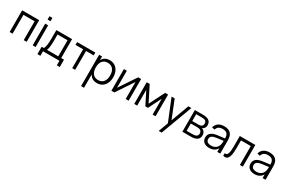

<svg xmlns="http://www.w3.org/2000/svg" viewBox="167 -2314 6170 4142"><g transform="rotate(30 3252.0 -242.5)"><path d="M69.7 0V-540H494V0H420.7V-470H143V0Z M644 -642.3V-725H717.3V-642.3ZM644 0V-540H717.3V0Z M1314 -55.8V-540H922V-333.5Q922 -285.7 920 -243.3Q918 -201 912.8 -166.4Q907.7 -131.8 899.1 -106.4Q890.5 -81 877.3 -67L951.5 -56.5Q960.7 -68.7 968.1 -91.5Q975.5 -114.3 980.7 -145.2Q985.8 -176 988.8 -213.6Q991.7 -251.2 991.7 -292.3V-470H1240.7V-55.8ZM827.5 113.3H900.8V0H1310.7V113.3H1384V-70H1314H880H827.5Z M1629 0V-470H1439V-540H1892.3V-470H1702.3V0Z M1987.5 240V-540H2060.8V240ZM2248.5 15Q2189.3 15 2146.8 -6.2Q2104.2 -27.3 2076.6 -65.3Q2049 -103.3 2036 -155.8Q2023 -208.2 2023 -270.7Q2023 -333.8 2036.3 -386.1Q2049.7 -438.3 2077.4 -475.8Q2105.2 -513.3 2147.6 -534.2Q2190 -555 2248.5 -555Q2306.2 -555 2351.7 -534Q2397.2 -513 2428.9 -475.4Q2460.7 -437.8 2477.6 -385.5Q2494.5 -333.2 2494.5 -270.7Q2494.5 -207 2477.4 -154.3Q2460.3 -101.7 2428.4 -64.2Q2396.5 -26.7 2351 -5.8Q2305.5 15 2248.5 15ZM2238.5 -55.3Q2283.3 -55.3 2316.8 -71Q2350.3 -86.7 2372.4 -115.2Q2394.5 -143.7 2405.5 -183.2Q2416.5 -222.7 2416.5 -270.7Q2416.5 -319.3 2405.4 -358.9Q2394.3 -398.5 2372.1 -426.3Q2349.8 -454.2 2316.4 -469.4Q2283 -484.7 2238.5 -484.7Q2193 -484.7 2159.6 -469Q2126.2 -453.3 2104.2 -424.9Q2082.3 -396.5 2071.6 -357.3Q2060.8 -318.2 2060.8 -270.7Q2060.8 -221.8 2072.1 -182.1Q2083.3 -142.3 2105.8 -114.2Q2128.2 -86 2161.3 -70.7Q2194.5 -55.3 2238.5 -55.3Z M3033.5 -540V0H2960.2V-423.3L2677.5 0H2604.2V-540H2677.5V-116.7L2960.2 -540Z M3173.2 0V-540H3246.5L3439.2 -159.2L3631.8 -540H3705.2V0H3631.8V-393.5L3471.8 -75.5H3406.5L3246.5 -393.5V0Z M3922 240 4026.7 -43.3 4028 40.7 3791.7 -540H3869.3L4063.3 -54.3H4031.3L4210.3 -540H4285.7L3995.3 240Z M4586 0H4372.2V-540H4580.3Q4675.8 -540 4725.2 -503.5Q4774.5 -467 4774.5 -394.8Q4774.5 -367.8 4766.7 -346.8Q4758.8 -325.8 4744.9 -310.4Q4731 -295 4712 -285.5Q4693 -276 4670.5 -272V-284Q4694 -283.3 4715.4 -273.2Q4736.8 -263 4753.4 -245.3Q4770 -227.7 4779.9 -203.2Q4789.8 -178.7 4789.8 -148.8Q4789.8 -75.3 4738.1 -37.7Q4686.3 0 4586 0ZM4584.3 -63Q4651.2 -63 4684.4 -84.1Q4717.7 -105.2 4717.7 -152.2Q4717.7 -177.5 4708.9 -195.1Q4700.2 -212.7 4685 -223.6Q4669.8 -234.5 4649.4 -239.4Q4629 -244.3 4605.7 -244.3H4442.2V-63ZM4579.5 -477H4441.5V-306.7H4599.5Q4622.2 -306.7 4641.1 -311.6Q4660 -316.5 4673.7 -326.5Q4687.3 -336.5 4694.8 -351.9Q4702.2 -367.3 4702.2 -388.3Q4702.2 -412 4695.4 -428.8Q4688.7 -445.5 4674 -456.3Q4659.3 -467.2 4636.1 -472.1Q4612.8 -477 4579.5 -477Z M5100.7 -555Q5012.7 -555 4956.1 -515.9Q4899.5 -476.8 4880.3 -402.7L4950 -386Q4964 -437.5 5000.8 -462.4Q5037.5 -487.3 5099.3 -487.3Q5136.2 -487.3 5163.2 -478.6Q5190.3 -469.8 5207.9 -451.3Q5225.5 -432.8 5233.9 -404.2Q5242.3 -375.7 5242.3 -335.7V-275.3Q5242.3 -257.3 5241.4 -234.2Q5240.5 -211 5235.3 -190.7Q5229.2 -158.5 5214.1 -132.4Q5199 -106.3 5176.3 -88.1Q5153.7 -69.8 5124.2 -60.1Q5094.8 -50.3 5059.7 -50.3Q4996.5 -50.3 4964.8 -74.3Q4933 -98.3 4933 -145.3Q4933 -169.7 4941.5 -187.9Q4950 -206.2 4968.7 -219.5Q4987.3 -232.8 5016.5 -241.6Q5045.7 -250.3 5086.8 -255.3L5258.3 -276.7L5255.8 -337L5080.2 -315.2Q5030.7 -309 4989.9 -297.1Q4949.2 -285.2 4920.3 -264.7Q4891.5 -244.2 4875.8 -214.1Q4860 -184 4860 -141.3Q4860 -105.2 4872.8 -76.1Q4885.7 -47 4909.9 -26.8Q4934.2 -6.5 4968.5 4.2Q5002.8 15 5046.3 15Q5114.3 15 5163.8 -12.1Q5213.3 -39.2 5242.3 -91.2V0H5315.7V-330.3Q5315.7 -443.2 5262.1 -499.1Q5208.5 -555 5100.7 -555Z M5395.5 -57.3Q5423.3 -48.2 5441.8 -59.9Q5460.3 -71.7 5471.6 -101.7Q5482.8 -131.7 5487.3 -178.6Q5491.8 -225.5 5491.8 -286.5V-540H5878.8V0H5805.5V-470H5561.5V-269.8Q5561.5 -184.2 5551.3 -125.2Q5541.2 -66.2 5520.5 -32.5Q5499.8 1.2 5468.6 10.8Q5437.3 20.5 5395.5 7.7Z M6229.7 -555Q6141.7 -555 6085.1 -515.9Q6028.5 -476.8 6009.3 -402.7L6079 -386Q6093 -437.5 6129.8 -462.4Q6166.5 -487.3 6228.3 -487.3Q6265.2 -487.3 6292.2 -478.6Q6319.3 -469.8 6336.9 -451.3Q6354.5 -432.8 6362.9 -404.2Q6371.3 -375.7 6371.3 -335.7V-275.3Q6371.3 -257.3 6370.4 -234.2Q6369.5 -211 6364.3 -190.7Q6358.2 -158.5 6343.1 -132.4Q6328 -106.3 6305.3 -88.1Q6282.7 -69.8 6253.2 -60.1Q6223.8 -50.3 6188.7 -50.3Q6125.5 -50.3 6093.8 -74.3Q6062 -98.3 6062 -145.3Q6062 -169.7 6070.5 -187.9Q6079 -206.2 6097.7 -219.5Q6116.3 -232.8 6145.5 -241.6Q6174.7 -250.3 6215.8 -255.3L6387.3 -276.7L6384.8 -337L6209.2 -315.2Q6159.7 -309 6118.9 -297.1Q6078.2 -285.2 6049.3 -264.7Q6020.5 -244.2 6004.8 -214.1Q5989 -184 5989 -141.3Q5989 -105.2 6001.8 -76.1Q6014.7 -47 6038.9 -26.8Q6063.2 -6.5 6097.5 4.2Q6131.8 15 6175.3 15Q6243.3 15 6292.8 -12.1Q6342.3 -39.2 6371.3 -91.2V0H6444.7V-330.3Q6444.7 -443.2 6391.1 -499.1Q6337.5 -555 6229.7 -555Z"/></g></svg>

Font: Vela Sans GX ExtLt
Style: Regular
Weight: 200
Designer: Principal design: Mikhail Sharanda - project Manrope.
Design modification: Ravid Balaliev
Foundry: Mikhail Sharanda
Version: Version 1.001